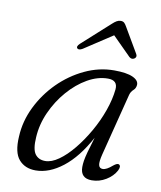

<svg xmlns="http://www.w3.org/2000/svg" viewBox="-78 -736 676 808"><g transform="rotate(10 259.5 -332.0)"><path d="M393.5 -105.5Q385.5 -73.5 388.5 -59.8Q391.5 -46 406 -46Q422 -46 447 -68Q462.5 -80.5 470 -77Q481 -71 471 -51Q457.5 -25.5 429 -8.2Q400.5 9 368.5 9Q320 9 320 -39.5Q320 -51.5 322.2 -66.2Q324.5 -81 331 -105Q337.5 -129 350 -169.5Q302.5 -81.5 244.5 -36.2Q186.5 9 128.5 9Q83 9 57 -21Q31 -51 35.5 -119.5Q38.5 -185 68.5 -246.5Q98.5 -308 147.2 -356.8Q196 -405.5 256.8 -434.2Q317.5 -463 382.5 -463Q435 -463 461.5 -451Q488 -439 487 -419.5Q486 -405 475.8 -396Q465.5 -387 461.5 -373ZM107 -129Q103.5 -77.5 118.2 -57.2Q133 -37 161.5 -37Q188.5 -37 219.2 -58.8Q250 -80.5 280.2 -117.5Q310.5 -154.5 336.5 -200Q362.5 -245.5 379.5 -293.5Q396.5 -341.5 401 -385Q404.5 -424.5 362.5 -424.5Q319 -424.5 275.2 -399.5Q231.5 -374.5 194.5 -332Q157.5 -289.5 133.8 -236.8Q110 -184 107 -129ZM456.5 -527Q445.5 -520.5 435 -529.5L356 -608.5L235.5 -529.5Q220 -520.5 213 -527Q206 -534.5 219.5 -547.5L338 -654.5Q347.5 -663.5 355.8 -668.2Q364 -673 373 -673Q382.5 -673 387.8 -668.2Q393 -663.5 398 -654.5L461 -547Q468 -534.5 456.5 -527Z"/></g></svg>

Font: Fraunces 9pt S050 Light
Style: Italic
Weight: 300
Italic angle: -16°
Version: Version 1.000; ttfautohint (v1.8.3)